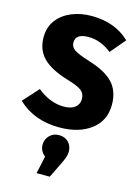

<svg xmlns="http://www.w3.org/2000/svg" viewBox="-150 -795 880 1209"><g transform="rotate(15 290.0 -190.0)"><path d="M276 18Q110 18 5 -83L96 -184Q179 -116 269 -116Q318 -116 343 -137Q368 -158 368 -191Q368 -227 342.5 -246.5Q317 -266 248 -286Q136 -320 85 -372Q34 -424 34 -506Q34 -571 69 -617.5Q104 -664 163 -688.5Q222 -713 294 -713Q446 -713 542 -621L459 -523Q387 -580 308 -580Q224 -580 224 -521Q224 -494 249 -476Q274 -458 354 -433Q464 -399 512 -345.5Q560 -292 560 -205Q560 -101 481.5 -41.5Q403 18 276 18ZM299 333H213L238 219Q203 191 203 149Q203 115 227 90Q251 65 289 65Q327 65 350.5 89Q374 113 374 149Q374 168 368 186Q362 204 347 235Z"/></g></svg>

Font: Trujillo ExtraBold
Style: Regular
Weight: 800
Designer: Fira Sans original fonts by bBox Type GmbH, Carrois Corporate GbR, & Edenspiekermann AG / Changes by Cristiano Sobral
Foundry: Fira Sans original fonts by bBox Type GmbH, Carrois Corporate GbR, & Edenspiekermann AG / Changes by Cristiano Sobral
Version: Version 4.301;July 28, 2020;FontCreator 13.0.0.2655 64-bit